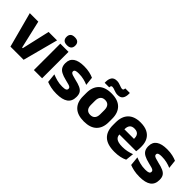

<svg xmlns="http://www.w3.org/2000/svg" viewBox="133 -1599 2526 2526"><g transform="rotate(45 1395.5 -336.5)"><path d="M270 -100 359.5 -491.5H516.5L386 0H141L9.5 -491.5H167.5L258 -100Z M577 0V-491.5H730V0ZM653.5 -538Q610.5 -538 591 -557.8Q571.5 -577.5 571.5 -611V-614.5Q571.5 -648 591 -667.5Q610.5 -687 653.5 -687Q695.5 -687 715.2 -667.5Q735 -648 735 -614.5V-611Q735 -577 715.2 -557.5Q695.5 -538 653.5 -538Z M1006.5 12Q948 12 901 1.8Q854 -8.5 820.5 -22L807.5 -150.5Q846 -134.5 892.8 -121.8Q939.5 -109 994 -109Q1037.5 -109 1055.8 -118.2Q1074 -127.5 1074 -147V-149Q1074 -162.5 1064.8 -171.2Q1055.5 -180 1032.8 -187Q1010 -194 969 -203.5Q907.5 -218 871.5 -237.8Q835.5 -257.5 820.2 -286.2Q805 -315 805 -354.5V-358.5Q805 -431.5 857 -467.8Q909 -504 1010 -504Q1067 -504 1112.5 -493.5Q1158 -483 1189 -468.5L1202 -349Q1166 -365 1121.8 -375.5Q1077.5 -386 1029 -386Q999.5 -386 982.8 -382Q966 -378 959.2 -370.5Q952.5 -363 952.5 -352V-350.5Q952.5 -338.5 960.5 -330Q968.5 -321.5 989.8 -314Q1011 -306.5 1051 -297Q1113 -283.5 1151 -266.2Q1189 -249 1206.5 -221.8Q1224 -194.5 1224 -149.5V-145Q1224 -65.5 1170.5 -26.8Q1117 12 1006.5 12Z M1518.5 14Q1399.5 14 1338.8 -45.2Q1278 -104.5 1278 -212V-276.5Q1278 -385.5 1339 -445.8Q1400 -506 1518.5 -506Q1637 -506 1697.8 -445.8Q1758.5 -385.5 1758.5 -276.5V-212Q1758.5 -104.5 1698 -45.2Q1637.5 14 1518.5 14ZM1518.5 -106.5Q1561 -106.5 1583.2 -132.2Q1605.5 -158 1605.5 -205.5V-283Q1605.5 -333 1583.2 -359Q1561 -385 1518.5 -385Q1476 -385 1453.8 -359Q1431.5 -333 1431.5 -283V-205.5Q1431.5 -158 1453.8 -132.2Q1476 -106.5 1518.5 -106.5ZM1586 -546.5Q1568 -546.5 1551.2 -550.5Q1534.5 -554.5 1519.2 -560.5Q1504 -566.5 1490.2 -570.8Q1476.5 -575 1465 -575Q1450.5 -575 1445 -567Q1439.5 -559 1439 -542.5V-540H1354V-559Q1354 -609.5 1375.5 -641.5Q1397 -673.5 1451 -673.5Q1470.5 -673.5 1487.5 -669Q1504.5 -664.5 1519.5 -658.8Q1534.5 -653 1547.8 -648.8Q1561 -644.5 1572.5 -644.5Q1586.5 -644.5 1591.8 -652.8Q1597 -661 1597.5 -677V-679.5H1683V-659Q1683 -608.5 1661.2 -577.5Q1639.5 -546.5 1586 -546.5Z M2086.5 12.5Q1952.5 12.5 1888.5 -47.2Q1824.5 -107 1824.5 -221.5V-272.5Q1824.5 -385.5 1884.5 -445.8Q1944.5 -506 2059 -506Q2136 -506 2187.2 -479.8Q2238.5 -453.5 2264.2 -405Q2290 -356.5 2290 -288.5V-272Q2290 -253 2288.2 -233.2Q2286.5 -213.5 2283.5 -196.5H2145.5Q2147.5 -225.5 2148 -251.2Q2148.5 -277 2148.5 -298Q2148.5 -328.5 2139 -349.2Q2129.5 -370 2109.8 -381Q2090 -392 2059 -392Q2013 -392 1991.8 -367.2Q1970.5 -342.5 1970.5 -297V-252L1971.5 -235.5V-200.5Q1971.5 -181.5 1977.8 -164.5Q1984 -147.5 1999.8 -134.8Q2015.5 -122 2043.2 -114.8Q2071 -107.5 2114 -107.5Q2159.5 -107.5 2201.5 -116.2Q2243.5 -125 2282 -140L2269.5 -25Q2235.5 -7.5 2189 2.5Q2142.5 12.5 2086.5 12.5ZM1905.5 -196.5V-291H2252.5V-196.5Z M2551 12Q2492.5 12 2445.5 1.8Q2398.5 -8.5 2365 -22L2352 -150.5Q2390.5 -134.5 2437.2 -121.8Q2484 -109 2538.5 -109Q2582 -109 2600.2 -118.2Q2618.5 -127.5 2618.5 -147V-149Q2618.5 -162.5 2609.2 -171.2Q2600 -180 2577.2 -187Q2554.5 -194 2513.5 -203.5Q2452 -218 2416 -237.8Q2380 -257.5 2364.8 -286.2Q2349.5 -315 2349.5 -354.5V-358.5Q2349.5 -431.5 2401.5 -467.8Q2453.5 -504 2554.5 -504Q2611.5 -504 2657 -493.5Q2702.5 -483 2733.5 -468.5L2746.5 -349Q2710.5 -365 2666.2 -375.5Q2622 -386 2573.5 -386Q2544 -386 2527.2 -382Q2510.5 -378 2503.8 -370.5Q2497 -363 2497 -352V-350.5Q2497 -338.5 2505 -330Q2513 -321.5 2534.2 -314Q2555.5 -306.5 2595.5 -297Q2657.5 -283.5 2695.5 -266.2Q2733.5 -249 2751 -221.8Q2768.5 -194.5 2768.5 -149.5V-145Q2768.5 -65.5 2715 -26.8Q2661.5 12 2551 12Z"/></g></svg>

Font: Anek Telugu Medium
Style: Bold
Weight: 700
Version: Version 1.003